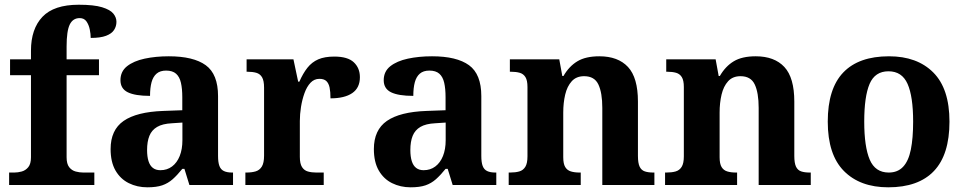

<svg xmlns="http://www.w3.org/2000/svg" viewBox="-20 -789 4118 819"><path d="M18.9 0V-53H41.2Q56 -53 72.5 -57.4Q89 -61.9 100.6 -75.9Q112.1 -90 112.1 -118.1V-468.1H22.9V-536H112.1V-572.7Q112.1 -665.7 161.1 -717.3Q210 -768.8 315.8 -768.8Q380.6 -768.8 415.4 -758.1Q450.3 -747.4 463.5 -731Q476.7 -714.6 476.7 -695.9Q476.7 -676.8 466.5 -661.1Q456.3 -645.4 432.3 -636.3Q408.3 -627.2 366.9 -627.2Q366.9 -643.7 362.9 -663.4Q358.9 -683 349 -697.4Q339 -711.8 320 -711.8Q290.9 -711.8 277.5 -684.3Q264.1 -656.8 264.1 -590.9V-536H402.2V-468.1H264.1V-118.1Q264.1 -90 275.1 -75.9Q286.1 -61.9 302.8 -57.4Q319.5 -53 335.1 -53H382.4V0Z M608.5 10Q565.1 10 529.3 -7.8Q493.5 -25.6 472.6 -61.8Q451.8 -98 451.8 -153.1Q451.8 -234.6 507.3 -273.2Q562.9 -311.7 676 -315.8L757.6 -318.8V-374.2Q757.6 -410.7 751.8 -435.9Q746.1 -461.1 731.1 -474.5Q716 -487.9 688.5 -487.9Q663.1 -487.9 648 -475Q633 -462.2 626.5 -438.3Q620 -414.4 620 -380Q556.5 -380 525.1 -395.4Q493.8 -410.8 493.8 -446.9Q493.8 -484.1 521.8 -506.4Q549.9 -528.7 596.8 -538.8Q643.8 -548.9 699.9 -548.9Q805.2 -548.9 857.7 -510.8Q910.1 -472.6 910.1 -379.1V-123.9Q910.1 -96.4 915.9 -81.1Q921.6 -65.8 935 -59.4Q948.4 -53 970.4 -53H974V0H787.9L766.7 -68.6H757.6Q736 -41.8 716.3 -24.3Q696.6 -6.9 671.8 1.6Q647 10 608.5 10ZM663.9 -63Q692.8 -63 713.9 -78.9Q735 -94.7 746.6 -123.6Q758.1 -152.5 758.1 -191V-266.2L713.2 -263.2Q673.1 -261.2 650.2 -247.6Q627.2 -234.1 617.3 -209.6Q607.4 -185.1 607.4 -149.1Q607.4 -121 613.5 -101.6Q619.6 -82.3 632.2 -72.7Q644.9 -63 663.9 -63Z M1026.7 0V-53H1030.8Q1053.8 -53 1070.6 -58Q1087.3 -63 1096.9 -78.5Q1106.4 -94 1106.4 -125V-415Q1106.4 -445 1097.8 -459.5Q1089.2 -474 1073.3 -478.5Q1057.5 -483 1035.5 -483H1031.9V-536H1231.7L1251.9 -440.5H1256.9Q1272.2 -475.7 1291.2 -499.8Q1310.3 -524 1337.6 -535.9Q1364.9 -547.7 1406 -547.7Q1463.4 -547.7 1489.3 -523.2Q1515.2 -498.7 1515.2 -459.7Q1515.2 -414.2 1482.4 -391.8Q1449.6 -369.5 1389.7 -369.5Q1389.7 -397.5 1385.9 -415.7Q1382 -433.8 1372 -443.3Q1361.9 -452.7 1342.5 -452.7Q1320.3 -452.7 1304.5 -436Q1288.7 -419.2 1278.9 -391.8Q1269 -364.5 1264 -333.2Q1259 -302 1259 -273V-120Q1259 -91 1268.2 -76.5Q1277.4 -62 1293.3 -57.5Q1309.2 -53 1328.8 -53H1360.9V0Z M1731.5 10Q1688.1 10 1652.3 -7.8Q1616.5 -25.6 1595.6 -61.8Q1574.8 -98 1574.8 -153.1Q1574.8 -234.6 1630.3 -273.2Q1685.9 -311.7 1799 -315.8L1880.6 -318.8V-374.2Q1880.6 -410.7 1874.8 -435.9Q1869.1 -461.1 1854.1 -474.5Q1839 -487.9 1811.5 -487.9Q1786.1 -487.9 1771 -475Q1756 -462.2 1749.5 -438.3Q1743 -414.4 1743 -380Q1679.5 -380 1648.1 -395.4Q1616.8 -410.8 1616.8 -446.9Q1616.8 -484.1 1644.8 -506.4Q1672.9 -528.7 1719.8 -538.8Q1766.8 -548.9 1822.9 -548.9Q1928.2 -548.9 1980.7 -510.8Q2033.1 -472.6 2033.1 -379.1V-123.9Q2033.1 -96.4 2038.9 -81.1Q2044.6 -65.8 2058 -59.4Q2071.4 -53 2093.4 -53H2097V0H1910.9L1889.7 -68.6H1880.6Q1859 -41.8 1839.3 -24.3Q1819.6 -6.9 1794.8 1.6Q1770 10 1731.5 10ZM1786.9 -63Q1815.8 -63 1836.9 -78.9Q1858 -94.7 1869.6 -123.6Q1881.1 -152.5 1881.1 -191V-266.2L1836.2 -263.2Q1796.1 -261.2 1773.2 -247.6Q1750.2 -234.1 1740.3 -209.6Q1730.4 -185.1 1730.4 -149.1Q1730.4 -121 1736.5 -101.6Q1742.6 -82.3 1755.2 -72.7Q1767.9 -63 1786.9 -63Z M2149.9 0V-53H2155.6Q2178.6 -53 2195 -57.7Q2211.5 -62.4 2220.8 -77.4Q2230 -92.3 2230 -122.1V-417.9Q2230 -446.1 2221.3 -460.1Q2212.7 -474 2197 -478.5Q2181.3 -483 2159.3 -483H2154.9V-536H2365.6L2378.6 -464.9H2383.6Q2407.6 -506.4 2443 -527.6Q2478.3 -548.9 2536.7 -548.9Q2616.3 -548.9 2658.8 -503.3Q2701.2 -457.6 2701.2 -355.8V-123.9Q2701.2 -93.4 2708.4 -78.2Q2715.6 -63 2730.3 -58Q2744.9 -53 2766.9 -53H2771.4V0H2549.2V-328.8Q2549.2 -393.2 2532.5 -428.6Q2515.9 -464 2471.7 -464Q2438.3 -464 2418.8 -442.4Q2399.2 -420.8 2390.9 -385.5Q2382.6 -350.2 2382.6 -309V-118.3Q2382.6 -90.4 2391 -76.5Q2399.4 -62.6 2415.1 -57.8Q2430.7 -53 2452.7 -53H2457.2V0Z M2816.9 0V-53H2822.6Q2845.6 -53 2862 -57.7Q2878.5 -62.4 2887.8 -77.4Q2897 -92.3 2897 -122.1V-417.9Q2897 -446.1 2888.3 -460.1Q2879.7 -474 2864 -478.5Q2848.3 -483 2826.3 -483H2821.9V-536H3032.6L3045.6 -464.9H3050.6Q3074.6 -506.4 3110 -527.6Q3145.3 -548.9 3203.7 -548.9Q3283.3 -548.9 3325.8 -503.3Q3368.2 -457.6 3368.2 -355.8V-123.9Q3368.2 -93.4 3375.4 -78.2Q3382.6 -63 3397.3 -58Q3411.9 -53 3433.9 -53H3438.4V0H3216.2V-328.8Q3216.2 -393.2 3199.5 -428.6Q3182.9 -464 3138.7 -464Q3105.3 -464 3085.8 -442.4Q3066.2 -420.8 3057.9 -385.5Q3049.6 -350.2 3049.6 -309V-118.3Q3049.6 -90.4 3058 -76.5Q3066.4 -62.6 3082.1 -57.8Q3097.7 -53 3119.7 -53H3124.2V0Z M3768.9 10Q3648.8 10 3579.8 -59.6Q3510.9 -129.2 3510.9 -270.2Q3510.9 -410.7 3577 -479.8Q3643.2 -548.9 3772.1 -548.9Q3892.2 -548.9 3961.1 -479.8Q4030.1 -410.7 4030.1 -270.2Q4030.1 -129.2 3963.9 -59.6Q3897.8 10 3768.9 10ZM3771 -53Q3809.4 -53 3832.4 -77.7Q3855.5 -102.3 3865.3 -150.9Q3875.1 -199.6 3875.1 -270.2Q3875.1 -377.5 3851.3 -431.2Q3827.5 -484.9 3769.9 -484.9Q3712.4 -484.9 3689.4 -431.2Q3666.5 -377.5 3666.5 -270.3Q3666.5 -163.1 3689.9 -108.1Q3713.4 -53 3771 -53Z"/></svg>

Font: Noto Serif Ethiopic
Style: Regular
Weight: 400
Designer: Monotype Design Team
Foundry: Monotype Imaging Inc.
Version: Version 2.102